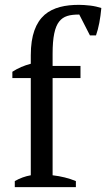

<svg xmlns="http://www.w3.org/2000/svg" viewBox="-20 -772 438 792"><path d="M306 -752C250 -752 200 -742 164 -711C128 -679 107 -627 107 -544V-509C80 -502 54 -491 31 -476V-450H107V-49C84 -45 62 -37 41 -25V0H293V-25C264 -37 232 -45 197 -49V-450H312V-500H197V-550C197 -619 206 -660 224 -683C242 -706 268 -712 307 -712L351 -626H376C387 -657 394 -695 398 -739C386 -743 369 -747 352 -749C335 -751 318 -752 306 -752Z"/></svg>

Font: PT Serif
Style: Regular
Weight: 400
Designer: A.Korolkova, O.Umpeleva, V.Yefimov
Foundry: ParaType Ltd
Version: Version 1.000;PS 001.000;hotconv 1.0.88;makeotf.lib2.5.64775